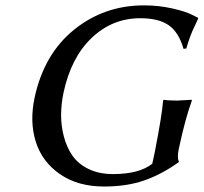

<svg xmlns="http://www.w3.org/2000/svg" viewBox="-20 -678 751 708"><path d="M550.8 -117.2Q577.6 -254.9 581.5 -307.1L584 -310.1Q600.6 -307.1 634.3 -307.1Q634.3 -307.1 687 -310.1L687.5 -307.1Q663.1 -240.2 641.1 -137.2L639.6 -130.9Q632.3 -95.2 639.6 -83L639.2 -80.1Q575.7 -34.7 511.5 -12.5Q447.3 9.8 363.8 9.8Q266.6 9.8 200.7 -36.1Q134.8 -82 111.8 -155.8Q88.9 -229.5 107.4 -316.9Q141.6 -478 252.7 -568.1Q363.8 -658.2 510.7 -658.2Q564.9 -658.2 614.7 -647Q664.6 -635.7 687 -624L709.5 -612.8L710.9 -609.9Q707 -600.6 699.5 -585Q691.9 -569.3 689.5 -563.7Q687 -558.1 682.6 -546.6Q678.2 -535.2 674.8 -524.7Q671.4 -514.2 667 -499L656.7 -498Q639.2 -559.1 602.1 -585Q564.9 -610.8 497.1 -610.8Q394.5 -610.8 318.4 -538.6Q242.2 -466.3 214.4 -336.9Q205.6 -295.9 205.3 -254.9Q205.1 -213.9 215.6 -174.1Q226.1 -134.3 247.3 -103.8Q268.6 -73.2 306.9 -54.7Q345.2 -36.1 396.5 -36.1Q493.2 -36.1 541.5 -74.2Z"/></svg>

Font: Linux Biolinum O
Style: Italic
Weight: 400
Italic angle: -12°
Designer: Philipp H. Poll
Foundry: Philipp H. Poll
Version: Version 1.1.3